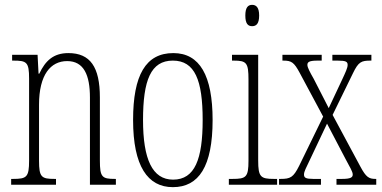

<svg xmlns="http://www.w3.org/2000/svg" viewBox="-20 -762 1575 792"><path d="M26 0H211V-24H205C151 -24 141 -31 141 -99V-330C141 -454 189 -510 257 -510C326 -510 351 -452 351 -360V0H458V-24H454C401 -24 392 -31 392 -100V-360C392 -486 352 -543 262 -543C200 -543 167 -511 142 -458H139L135 -536H30V-512H35C90 -512 100 -506 100 -438V-100C100 -31 90 -24 34 -24H26Z M693 10C800 10 857 -75 857 -267C857 -450 804 -543 695 -543C581 -543 529 -452 529 -267C529 -77 589 10 693 10ZM694 -21C608 -21 570 -106 570 -267C570 -431 602 -512 693 -512C784 -512 816 -431 816 -267C816 -106 784 -21 694 -21Z M1020 -654C1037 -654 1049 -664 1049 -698C1049 -731 1037 -742 1020 -742C1003 -742 992 -731 992 -698C992 -664 1003 -654 1020 -654ZM924 0H1123V-24H1110C1055 -24 1045 -32 1045 -100V-536H937V-512H944C997 -512 1005 -503 1005 -434V-99C1005 -31 995 -24 939 -24H924Z M1131 0H1304V-24H1272C1241 -24 1234 -29 1234 -42C1234 -55 1243 -70 1257 -100L1329 -252L1406 -105C1424 -71 1435 -54 1435 -42C1435 -31 1428 -24 1391 -24H1368V0H1532V-24H1529C1502 -24 1490 -31 1467 -74L1352 -288L1436 -460C1459 -508 1471 -512 1510 -512H1512V-536H1351V-512H1373C1408 -512 1414 -507 1414 -494C1414 -482 1405 -463 1391 -433L1336 -316L1274 -437C1258 -465 1248 -484 1248 -494C1248 -505 1253 -512 1290 -512H1307V-536H1145V-512H1149C1182 -512 1193 -505 1216 -462L1313 -281L1214 -78C1190 -30 1178 -24 1137 -24H1131Z"/></svg>

Font: Noto Serif Lao ExtraCondensed ExtraLight
Style: Regular
Weight: 200
Width: 2
Designer: Monotype Design Team
Foundry: Monotype Imaging Inc.
Version: Version 2.003